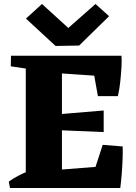

<svg xmlns="http://www.w3.org/2000/svg" viewBox="-20 -941 683 961"><path d="M30 0 24 -32Q46 -48 71 -61Q96 -74 123 -85L124 0ZM582 0 429 -16 494 -216 594 -208Q595 -180 593.5 -142.5Q592 -105 589 -67.5Q586 -30 582 0ZM156 -591 34 -609 35 -662H157ZM470 -460 437 -644 588 -662Q590 -641 588 -606Q586 -571 582 -532.5Q578 -494 570 -460ZM109 0V-662H290V0ZM499 -280 259 -290V-368L499 -388ZM574 -554 252 -576 177 -662H588ZM183 0 258 -90 576 -115 581 0ZM258 -711 110 -848 190 -921 322 -801 458 -921 526 -860 376 -713Z"/></svg>

Font: Eczar
Style: Bold
Weight: 700
Designer: Vaibhav Singh
Foundry: Rosetta Type Foundry
Version: Version 2.000